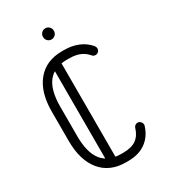

<svg xmlns="http://www.w3.org/2000/svg" viewBox="-199 -904 878 1000"><g transform="rotate(-30 240.0 -403.5)"><path d="M387 -127.2Q388.9 -134.8 395.5 -139.9Q402.1 -145.1 411 -145.1Q421.1 -145.1 428.5 -136.9Q435.9 -128.8 435.9 -119Q435.9 -116.5 435.5 -114.8Q435.1 -113.1 434.4 -111Q417.5 -56.4 375.2 -26.2Q333 4 269 4H256.6Q159.6 4 106.3 -60.9Q53 -125.8 53 -241.9V-418.1Q53 -534.2 106.3 -599.1Q159.6 -664 256.6 -664H269Q314.8 -664 352.7 -648.4Q390.6 -632.9 417 -601.8Q423.5 -593.2 423.5 -584.1Q423.5 -573.8 416.1 -566.5Q408.8 -559.2 398 -559.2Q386.5 -559.2 379.6 -567.5Q360.1 -590.8 333.6 -601.9Q307.1 -613 269 -613H256.6Q179.6 -613 141.8 -565.1Q104 -517.2 104 -418.1V-241.9Q104 -142.4 141.8 -94.4Q179.6 -46.4 256.6 -46.4H269Q318.8 -46.4 346.8 -66.5Q374.8 -86.6 387 -127.2ZM172.2 -619Q172.2 -629.1 179.3 -636.5Q186.4 -643.9 197.1 -643.9Q207.9 -643.9 215.2 -636.5Q222.6 -629.1 222.6 -619V-40.6Q222.6 -30.5 215.2 -23.1Q207.9 -15.8 197.1 -15.8Q186.4 -15.8 179.3 -23.1Q172.2 -30.5 172.2 -40.6ZM207.9 -778.9Q207.9 -792 217.3 -801.4Q226.8 -810.9 240.5 -810.9Q254 -810.9 263.4 -801.4Q272.9 -792 272.9 -778.9V-776.6Q272.9 -763.1 263.4 -753.7Q254 -744.2 240.5 -744.2Q226.8 -744.2 217.3 -753.7Q207.9 -763.1 207.9 -776.6Z"/></g></svg>

Font: Libertine-Super Thin
Style: Regular
Weight: 100
Designer: Bastien Sozeau
Foundry: NBR — Bastien Sozeau
Version: Version 2.003;gftools[0.9.33]